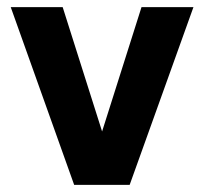

<svg xmlns="http://www.w3.org/2000/svg" viewBox="-20 -516 570 536"><path d="M187 0 10 -496H155L265 -149L375 -496H520L342 0Z"/></svg>

Font: Atkinson Hyperlegible Next
Style: Bold
Weight: 700
Designer: Elliott Scott, Megan Eiswerth, Linus Boman, Theodore Petrosky, Letters from Sweden
Foundry: Applied Design Works, Letters from Sweden
Version: Version 2.001